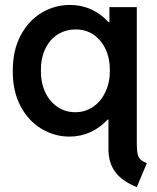

<svg xmlns="http://www.w3.org/2000/svg" viewBox="-20 -550 642 784"><path d="M422.9 59.1V-61.5H419.4Q388.7 -28.3 348.9 -10.3Q309.1 7.8 263.7 7.8Q202.6 7.8 149.2 -24.2Q95.7 -56.2 63.7 -116.9Q31.7 -177.7 32.2 -260.3Q31.7 -342.8 63.7 -404.1Q95.7 -465.3 149.4 -497.6Q203.1 -529.8 265.6 -529.8Q312.5 -529.8 352.5 -511.5Q392.6 -493.2 423.3 -459.5H426.8V-521H538.6V36.1Q538.6 63.5 541.7 77.9Q544.9 92.3 553.5 100.8Q562 109.4 579.6 116.2L538.6 213.9Q479.5 190.4 451.2 153.1Q422.9 115.7 422.9 59.1ZM428.7 -261.7Q428.7 -313 410.2 -351.1Q391.6 -389.2 359.9 -409.7Q328.1 -430.2 289.1 -429.7Q247.6 -429.7 215.1 -408.9Q182.6 -388.2 164.6 -349.9Q146.5 -311.5 147 -261.7Q146.5 -212.9 164.3 -174.3Q182.1 -135.7 214.4 -113.8Q246.6 -91.8 287.6 -91.8Q328.1 -91.8 360.1 -113.8Q392.1 -135.7 410.4 -174.3Q428.7 -212.9 428.7 -261.7Z"/></svg>

Font: Reddit Sans SemiBold
Style: Regular
Weight: 600
Designer: Stephen Hutchings
Foundry: Reddit
Version: Version 1.013